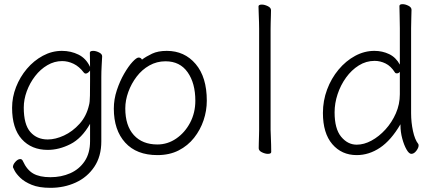

<svg xmlns="http://www.w3.org/2000/svg" viewBox="-20 -728 2040 921"><path d="M412 -134Q372 -64 317.5 -36.5Q263 -9 209 -9Q131 -9 84.5 -60.5Q38 -112 38 -211Q38 -262 57 -310.5Q76 -359 109 -398Q142 -437 185.5 -460.5Q229 -484 277 -484Q320 -484 356.5 -466Q393 -448 412 -407Q412 -430 411.5 -447Q411 -464 411 -475Q411 -484 427 -484Q440 -484 455 -476.5Q470 -469 470 -458V-457Q469 -438 467.5 -411Q466 -384 466 -358V-50Q466 22 432.5 72Q399 122 343.5 147.5Q288 173 222 173Q167 173 132 158.5Q97 144 77.5 125Q58 106 50 90.5Q42 75 42 74Q42 61 54 48Q66 35 77 35Q86 35 90 45Q109 87 139.5 104.5Q170 122 222 122Q274 122 317 103Q360 84 386 45.5Q412 7 412 -51ZM412 -390Q409 -385 403 -380Q397 -375 391 -375Q386 -375 382 -380Q360 -409 333 -422Q306 -435 278 -435Q241 -435 207.5 -415.5Q174 -396 148.5 -363Q123 -330 108.5 -290.5Q94 -251 94 -212Q94 -131 125.5 -95Q157 -59 209 -59Q246 -59 287 -78Q328 -97 361.5 -134Q395 -171 407 -224Q411 -237 411.5 -269.5Q412 -302 412 -340Z M661 -442Q681 -457 709.5 -470.5Q738 -484 780 -484Q865 -484 918.5 -421Q972 -358 972 -245Q972 -197 956.5 -151Q941 -105 911 -67Q881 -29 837 -6.5Q793 16 735 16Q635 16 580.5 -44Q526 -104 526 -207Q526 -252 540.5 -295.5Q555 -339 575.5 -374.5Q596 -410 615.5 -431Q635 -452 645 -452Q656 -452 661 -442ZM735 -35Q784 -35 825.5 -63.5Q867 -92 892 -139.5Q917 -187 917 -245Q917 -329 880 -381.5Q843 -434 774 -434Q732 -434 696.5 -414Q661 -394 635.5 -360.5Q610 -327 595.5 -287Q581 -247 581 -208Q581 -125 622 -80Q663 -35 735 -35Z M1223 -590Q1223 -600 1222.5 -621Q1222 -642 1221 -664Q1220 -686 1220 -697Q1220 -706 1236 -706Q1249 -706 1264.5 -698.5Q1280 -691 1280 -679Q1280 -671 1279.5 -654.5Q1279 -638 1278.5 -620Q1278 -602 1278 -590V-105Q1278 -99 1279 -78Q1280 -57 1280.5 -34Q1281 -11 1281 1Q1281 10 1265 10Q1252 10 1236.5 2.5Q1221 -5 1221 -17Q1221 -25 1221.5 -43.5Q1222 -62 1222.5 -80Q1223 -98 1223 -105Z M1901 -132Q1856 -55 1803 -19.5Q1750 16 1691 16Q1619 16 1574 -36.5Q1529 -89 1529 -186Q1529 -245 1549 -298.5Q1569 -352 1604 -394Q1639 -436 1683.5 -460Q1728 -484 1776 -484Q1814 -484 1846.5 -468.5Q1879 -453 1898 -418V-593Q1898 -624 1897 -653Q1896 -682 1896 -699Q1896 -708 1911 -708Q1924 -708 1939 -700.5Q1954 -693 1954 -681Q1954 -669 1953 -643.5Q1952 -618 1952 -592V-185Q1952 -141 1961 -99.5Q1970 -58 1986 -38Q1988 -36 1988 -30Q1988 -19 1977 -4.5Q1966 10 1953 10Q1942 10 1930 -11Q1918 -32 1909.5 -63.5Q1901 -95 1901 -128ZM1898 -384Q1893 -376 1883 -376Q1877 -376 1874 -381Q1855 -411 1829.5 -423.5Q1804 -436 1777 -436Q1736 -436 1701 -414Q1666 -392 1640 -356Q1614 -320 1599.5 -276.5Q1585 -233 1585 -189Q1585 -110 1616.5 -72Q1648 -34 1691 -34Q1726 -34 1762 -53.5Q1798 -73 1829 -107Q1860 -141 1879 -184.5Q1898 -228 1898 -276Z"/></svg>

Font: Moon Stars Kai HW Light
Style: Regular
Weight: 300
Designer: GuiWonder
Version: Version 1.101